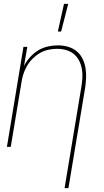

<svg xmlns="http://www.w3.org/2000/svg" viewBox="-20 -764 540 999"><path d="M316 215 403 -310Q407 -334 408.5 -358Q410 -382 406 -405Q402 -428 391.5 -448.5Q381 -469 364 -483Q347 -497 324 -503.5Q301 -510 277 -510Q255 -510 231.5 -505Q208 -500 187.5 -488Q167 -476 149.5 -458.5Q132 -441 120 -420Q108 -399 101 -376.5Q94 -354 91 -331L36 0H16L102 -520H122L105 -421Q117 -445 136.5 -466.5Q156 -488 179 -502Q202 -516 228.5 -522Q255 -528 281 -528Q308 -528 333 -521Q358 -514 377.5 -498.5Q397 -483 408.5 -460.5Q420 -438 424.5 -412.5Q429 -387 428 -360.5Q427 -334 423 -307L336 215ZM281 -600 313 -744H335L298 -600Z"/></svg>

Font: Iosevka Thin Oblique
Style: Regular
Weight: 100
Italic angle: -9°
Monospace: yes
Designer: Belleve Invis
Foundry: Belleve Invis
Version: Version 32.5.0; ttfautohint (v1.8.4)